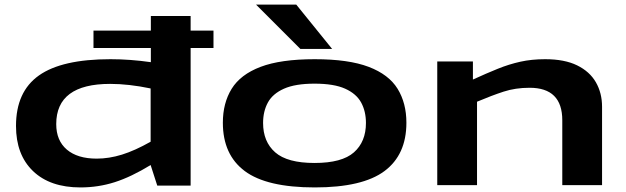

<svg xmlns="http://www.w3.org/2000/svg" viewBox="-20 -810 2739 840"><path d="M668 2 639 -88Q554 -36 482 -13Q410 10 332 10Q199 10 124.5 -61.5Q50 -133 50 -259Q50 -409 150.5 -480Q251 -551 463 -551Q549 -551 640 -538V-600H389V-676H640V-740H814V-676H914V-600H814V2ZM639 -190V-423Q543 -443 462 -443Q226 -443 226 -267Q226 -195 272.5 -155.5Q319 -116 403 -116Q457 -116 513.5 -133.5Q570 -151 639 -190Z M955 -273Q955 -359 993.5 -421.5Q1032 -484 1120 -517.5Q1208 -551 1357 -551Q1505 -551 1593 -517.5Q1681 -484 1719.5 -421.5Q1758 -359 1758 -273Q1758 -133 1662 -61.5Q1566 10 1357 10Q1147 10 1051 -61.5Q955 -133 955 -273ZM1131 -272Q1131 -190 1184 -143.5Q1237 -97 1356 -97Q1476 -97 1528.5 -143.5Q1581 -190 1581 -272Q1581 -323 1560 -361.5Q1539 -400 1490 -422Q1441 -444 1356 -444Q1272 -444 1222.5 -422Q1173 -400 1152 -361.5Q1131 -323 1131 -272ZM1294 -596 1100 -790H1276L1433 -596Z M1893 0V-541H2049V-462Q2108 -489 2157.5 -509Q2207 -529 2256.5 -540Q2306 -551 2365 -551Q2450 -551 2505 -524Q2560 -497 2587 -450Q2614 -403 2614 -343V0H2440V-284Q2440 -426 2297 -426Q2235 -426 2183 -409Q2131 -392 2067 -365V0Z"/></svg>

Font: Georama ExtraExtended SemiBold
Style: Regular
Weight: 600
Width: 8
Designer: Jean-Baptiste Levee
Foundry: Production Type
Version: Version 1.000